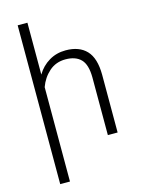

<svg xmlns="http://www.w3.org/2000/svg" viewBox="-138 -830 830 1113"><g transform="rotate(-15 276.5 -273.5)"><path d="M139.6 -363.3V203.1H81.1V-750H139.6V-439Q167.5 -485.4 211.9 -511.7Q256.3 -538.1 311.5 -538.1Q392.6 -538.1 436 -492.2Q479.5 -446.3 480 -346.7V0H421.4V-346.7Q420.9 -423.3 389.2 -455.6Q357.4 -487.8 296.9 -487.8Q239.3 -487.8 199 -452.1Q158.7 -416.5 139.6 -363.3Z"/></g></svg>

Font: Mardoto Light
Style: Regular
Weight: 400
Designer: Christian Robertson, Vahan Hovhannisyan
Foundry: Google
Version: Version 1.000